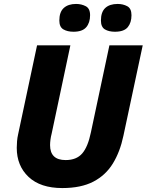

<svg xmlns="http://www.w3.org/2000/svg" viewBox="-20 -944 744 974"><path d="M296 10Q185 10 125 -46.5Q65 -103 65 -194Q65 -209 66.5 -227.5Q68 -246 72 -263L168 -714H337L242 -266Q238 -251 236 -235.5Q234 -220 234 -208Q234 -132 313 -132Q368 -132 397 -165.5Q426 -199 441 -272L535 -714H704L606 -255Q589 -174 552.5 -114.5Q516 -55 453.5 -22.5Q391 10 296 10ZM563 -783Q532 -783 512 -795Q492 -807 492 -840Q492 -883 514 -903.5Q536 -924 577 -924Q604 -924 625.5 -912.5Q647 -901 647 -867Q647 -829 628 -806Q609 -783 563 -783ZM353 -783Q322 -783 301.5 -795Q281 -807 281 -840Q281 -883 303.5 -903.5Q326 -924 366 -924Q393 -924 415 -912.5Q437 -901 437 -867Q437 -829 417.5 -806Q398 -783 353 -783Z"/></svg>

Font: Noto Sans ExtraBold
Style: Italic
Weight: 800
Italic angle: -12°
Designer: Monotype Design Team
Foundry: Monotype Imaging Inc.
Version: Version 2.013; ttfautohint (v1.8.4.7-5d5b)